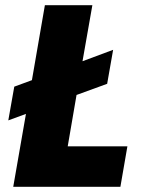

<svg xmlns="http://www.w3.org/2000/svg" viewBox="-20 -720 554 740"><path d="M31 0H444L471 -156H241L275 -354L393 -397L416 -528L298 -484L336 -700H153L103 -411L35 -386L12 -256L80 -281Z"/></svg>

Font: Fixel Text 20240404 ExtraBold
Style: Italic
Weight: 800
Width: 4
Italic angle: -10°
Designer: AlfaBravo + MacPaw
Foundry: Kyrylo Tkachov, Marchela Mozhyna, Serhii Makarenko, Maria Weinstein, Zakhar Kryvoshyya
Version: Version 1.211;Glyphs 3.2 (3225)